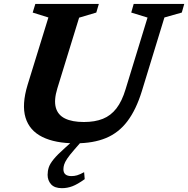

<svg xmlns="http://www.w3.org/2000/svg" viewBox="-20 -718 958 978"><path d="M272 -267.5Q254 -208.5 264.2 -170.5Q274.5 -132.5 311 -114.5Q347.5 -96.5 407.5 -96.5Q463.5 -96.5 504 -112.8Q544.5 -129 573 -165.8Q601.5 -202.5 620 -264.5L731.5 -628.5L648.5 -654L661 -698H918.5L906 -654L817.5 -629L702.5 -253.5Q673.5 -159.5 629.2 -100.8Q585 -42 520.2 -15Q455.5 12 364.5 12Q261 12 195.5 -20.5Q130 -53 110 -119Q90 -185 120.5 -285.5L226.5 -629L146.5 -654L160 -698H483.5L470.5 -654L383 -628ZM303 144Q303 161.5 313.2 170.2Q323.5 179 344 179Q358.5 179 372.5 175Q386.5 171 408.5 159L411.5 194.5Q374.5 221 348.5 230.8Q322.5 240.5 295.5 240.5Q258 240.5 240.2 220.8Q222.5 201 222.5 172.5Q222.5 153 228.5 134.5Q234.5 116 253.8 92.5Q273 69 311.5 35L382.5 -29H422.5L357.5 45.5Q334 72.5 322.2 90.2Q310.5 108 306.8 120.2Q303 132.5 303 144Z"/></svg>

Font: Newsreader 9pt SemiBold
Style: Italic
Weight: 600
Italic angle: -17°
Designer: Hugues Gentile
Foundry: Production Type
Version: Version 1.003